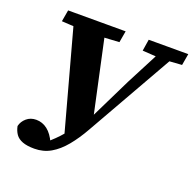

<svg xmlns="http://www.w3.org/2000/svg" viewBox="-128 -787 991 985"><g transform="rotate(20 368.0 -294.0)"><path d="M39 -11Q45 -37 66.5 -55.5Q88 -74 119 -74Q153 -74 180.5 -52.5Q208 -31 227 12L180 23L210 11Q226 -2 244.5 -20Q263 -38 283 -61.5Q303 -85 321 -114Q339 -143 354 -177H376L494 -418L618 -657H696L391 -120Q359 -63 323.5 -20Q288 23 248 46Q208 69 159 69Q119 69 94 59.5Q69 50 56.5 32Q44 14 39 -11ZM69 -594 80 -657H394L383 -594L264 -587H189ZM510 -594 520 -657H736L725 -594L638 -588H602ZM286 -30 115 -657H288L391 -180Z"/></g></svg>

Font: Source Serif 4
Style: Bold Italic
Weight: 700
Italic angle: -12°
Designer: Frank Grießhammer
Foundry: Adobe Systems Incorporated
Version: Version 4.004;hotconv 1.0.116;makeotfexe 2.5.65601